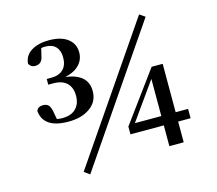

<svg xmlns="http://www.w3.org/2000/svg" viewBox="-108 -874 1187 1048"><g transform="rotate(-15 485.5 -350.0)"><path d="M197.3 -698.2 186.5 -653.3Q178.7 -612.3 140.6 -612.3Q117.2 -612.3 105.5 -633.8Q109.4 -680.7 148.9 -704.6Q188.5 -728.5 248 -728.5Q316.4 -728.5 354 -699.7Q391.6 -670.9 391.6 -622.1Q391.6 -582 364.3 -552.7Q336.9 -523.4 284.2 -511.7Q408.2 -495.1 408.2 -399.4Q408.2 -339.8 360.8 -305.7Q313.5 -271.5 238.3 -271.5Q97.7 -271.5 87.9 -371.1Q95.7 -394.5 126 -394.5Q144.5 -394.5 155.3 -384.3Q166 -374 170.9 -348.6L179.7 -301.8Q194.3 -298.8 210.9 -298.8Q259.8 -298.8 286.6 -325.2Q313.5 -351.6 313.5 -398.4Q313.5 -444.3 287.6 -469.7Q261.7 -495.1 210.9 -495.1H182.6V-527.3H208Q252 -527.3 275.9 -550.8Q299.8 -574.2 299.8 -618.2Q299.8 -657.2 279.3 -678.7Q258.8 -700.2 221.7 -700.2Q206.1 -700.2 197.3 -698.2ZM760.7 -737.3 792 -715.8 277.3 37.1 246.1 14.6ZM585 -169.9H734.4V-379.9ZM885.7 -169.9V-117.2H815.4V0H734.4V-117.2H545.9V-161.1L752.9 -443.4H815.4V-169.9Z"/></g></svg>

Font: GenYoMin TW TTF Bold
Style: Regular
Weight: 700
Version: Version 1.300